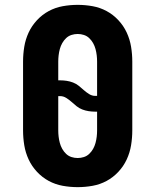

<svg xmlns="http://www.w3.org/2000/svg" viewBox="-20 -763 640 791"><path d="M300 8Q269 8 238.5 2.5Q208 -3 181 -17.5Q154 -32 132.5 -55Q111 -78 98 -106Q85 -134 80 -164.5Q75 -195 75 -226V-509Q75 -540 80 -570.5Q85 -601 98 -629Q111 -657 132.5 -680Q154 -703 181 -717.5Q208 -732 238.5 -737.5Q269 -743 300 -743Q331 -743 361.5 -737.5Q392 -732 419 -717.5Q446 -703 467.5 -680Q489 -657 502 -629Q515 -601 520 -570.5Q525 -540 525 -509V-226Q525 -195 520 -164.5Q515 -134 502 -106Q489 -78 467.5 -55Q446 -32 419 -17.5Q392 -3 361.5 2.5Q331 8 300 8ZM372 -368H380V-509Q380 -522 378.5 -535Q377 -548 373.5 -561Q370 -574 363.5 -585.5Q357 -597 347.5 -606Q338 -615 325.5 -619Q313 -623 300 -623Q287 -623 274.5 -619Q262 -615 252.5 -606Q243 -597 236.5 -585.5Q230 -574 226.5 -561Q223 -548 221.5 -535Q220 -522 220 -509V-432H228Q241 -432 254.5 -430Q268 -428 281 -423Q294 -418 304.5 -409.5Q315 -401 325 -392Q335 -383 347 -375.5Q359 -368 372 -368ZM300 -112Q313 -112 325.5 -116Q338 -120 347.5 -129Q357 -138 363.5 -149.5Q370 -161 373.5 -174Q377 -187 378.5 -200Q380 -213 380 -226V-303H372Q359 -303 345.5 -305Q332 -307 319 -312Q306 -317 295.5 -325.5Q285 -334 275 -343Q265 -352 253 -359.5Q241 -367 228 -367H220V-226Q220 -213 221.5 -200Q223 -187 226.5 -174Q230 -161 236.5 -149.5Q243 -138 252.5 -129Q262 -120 274.5 -116Q287 -112 300 -112Z"/></svg>

Font: Iosevka Etoile Heavy
Style: Regular
Weight: 900
Designer: Belleve Invis
Foundry: Belleve Invis
Version: Version 22.1.2; ttfautohint (v1.8.4)